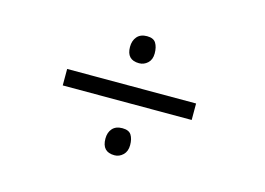

<svg xmlns="http://www.w3.org/2000/svg" viewBox="-66 -585 900 653"><g transform="rotate(15 384.0 -258.0)"><path d="M377 -48Q333 -48 333 -95Q333 -117 345 -130.5Q357 -144 380 -144Q403 -144 411.5 -130.5Q420 -117 420 -95Q420 -73 407 -60.5Q394 -48 377 -48ZM377 -372Q333 -372 333 -418Q333 -440 345 -454Q357 -468 380 -468Q403 -468 411.5 -454Q420 -440 420 -418Q420 -396 407 -384Q394 -372 377 -372ZM600 -290V-232H146V-290Z"/></g></svg>

Font: Antic
Style: Regular
Weight: 400
Designer: Santiago Orozco
Foundry: Typemade
Version: Version 1.0012